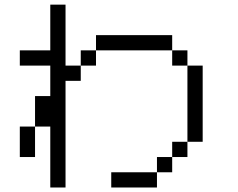

<svg xmlns="http://www.w3.org/2000/svg" viewBox="-20 -887 1040 840"><path d="M733.3 -733.3V-666.7H400V-733.3ZM133.3 -333.3V-200H66.7V-333.3ZM133.3 -466.7H200V-600H66.7V-666.7H200V-866.7H266.7V-600H333.3V-533.3H266.7V-66.7H200V-333.3H133.3ZM733.3 -133.3H666.7V-200H733.3ZM733.3 -200V-266.7H800V-200ZM733.3 -666.7H800V-600H733.3ZM866.7 -266.7H800V-600H866.7ZM400 -666.7V-600H333.3V-666.7ZM666.7 -133.3V-66.7H466.7V-133.3Z"/></svg>

Font: Galmuri14 Regular
Style: Regular
Weight: 400
Designer: Lee Minseo (quiple)
Version: Version 2.399;hotconv 1.1.1;makeotfexe 2.6.0 DEVELOPMENT